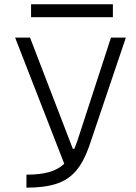

<svg xmlns="http://www.w3.org/2000/svg" viewBox="-20 -867 626 887"><path d="M102.1 0V-60.1Q164.1 -60.1 206.1 -71.8Q248 -83.5 276.9 -110.4L49.8 -693.4H118.7L316.4 -179.7H323.2Q330.6 -196.3 337.4 -216.3L492.7 -693.4H561.5L391.1 -189Q366.2 -118.7 330.6 -77.1Q294.9 -35.6 240 -17.8Q185.1 0 102.1 0ZM123.5 -787.6V-847.2H501.5V-787.6Z"/></svg>

Font: Cascadia Code NF Light
Style: Regular
Weight: 300
Monospace: yes
Designer: Aaron Bell
Foundry: Saja Typeworks
Version: Version 2404.023; ttfautohint (v1.8.4)